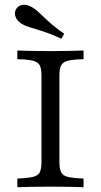

<svg xmlns="http://www.w3.org/2000/svg" viewBox="-20 -782 421 802"><path d="M52.4 0V-36.3Q96 -37.9 117.7 -43.1Q139.5 -48.4 146.4 -62.9Q153.2 -77.4 153.2 -105.6V-465.3Q153.2 -494.4 146.4 -508.5Q139.5 -522.6 118.1 -528.2Q96.8 -533.9 52.4 -534.7V-571Q73.4 -570.2 109.3 -569.4Q145.2 -568.5 191.1 -568.5Q233.9 -568.5 270.6 -569.4Q307.3 -570.2 329 -571V-534.7Q285.5 -533.9 263.7 -528.2Q241.9 -522.6 235.1 -508.5Q228.2 -494.4 228.2 -465.3V-105.6Q228.2 -77.4 235.1 -62.9Q241.9 -48.4 263.7 -43.1Q285.5 -37.9 329 -36.3V0Q307.3 -0.8 270.6 -1.6Q233.9 -2.4 191.1 -2.4Q145.2 -2.4 109.3 -1.6Q73.4 -0.8 52.4 0ZM236.3 -620.2Q192.7 -640.3 161.3 -650.4Q129.8 -660.5 108.1 -666.9Q86.3 -673.4 71.8 -681.5Q51.6 -694.4 45.2 -711.3Q38.7 -728.2 46.8 -743.5Q56.5 -758.9 74.2 -761.7Q91.9 -764.5 112.9 -752.4Q125.8 -745.2 137.5 -734.7Q149.2 -724.2 163.7 -710.1Q178.2 -696 198.4 -678.6Q218.5 -661.3 248.4 -641.1Z"/></svg>

Font: Playfair 9pt Light
Style: Regular
Weight: 300
Designer: Claus Eggers Sørensen
Foundry: Claus Eggers Sørensen
Version: Version 2.001;gftools[0.9.30]